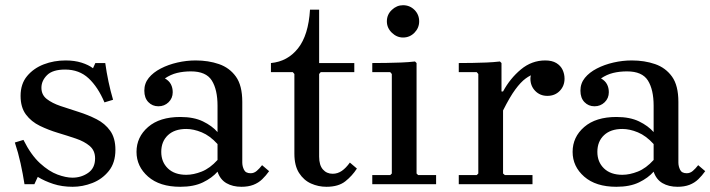

<svg xmlns="http://www.w3.org/2000/svg" viewBox="-20 -707 2727 737"><path d="M139 -370Q139 -343 159.5 -327Q180 -311 212.5 -300Q245 -289 281.5 -277.5Q318 -266 350.5 -249.5Q383 -233 403 -205Q423 -177 423 -132Q423 -82 397.5 -50.5Q372 -19 334.5 -4.5Q297 10 259 10Q218 10 184.5 -1Q151 -12 125 -28L112 0H74Q68 -39 59 -80Q50 -121 37 -160L70 -170Q99 -112 133.5 -80.5Q168 -49 200.5 -37Q233 -25 258 -25Q292 -25 318.5 -43.5Q345 -62 345 -99Q345 -129 324.5 -146.5Q304 -164 271.5 -175Q239 -186 202.5 -197Q166 -208 133 -224Q100 -240 79.5 -267.5Q59 -295 59 -339Q59 -385 84 -415Q109 -445 148 -460Q187 -475 232 -475Q266 -475 293 -466.5Q320 -458 337 -445L346 -465H384Q389 -429 396.5 -393.5Q404 -358 414 -324L381 -314Q356 -373 320 -406.5Q284 -440 230 -440Q182 -440 160.5 -418.5Q139 -397 139 -370Z M907 10Q873 10 849 -4Q825 -18 815 -48V-301Q815 -363 793 -398Q771 -433 713 -433Q684 -433 659.5 -427Q635 -421 613 -406Q629 -397 636 -383.5Q643 -370 643 -353Q643 -330 627 -314.5Q611 -299 588 -299Q565 -299 549.5 -315Q534 -331 534 -359Q534 -387 551 -408Q568 -429 597 -444Q626 -459 661 -467Q696 -475 731 -475Q780 -475 820.5 -461Q861 -447 885.5 -413Q910 -379 910 -316V-83Q910 -69 916.5 -55.5Q923 -42 942 -42Q955 -42 965.5 -51Q976 -60 986 -73L1013 -50Q1001 -33 986.5 -19Q972 -5 952.5 2.5Q933 10 907 10ZM672 10Q593 10 548.5 -29Q504 -68 504 -124Q504 -181 548.5 -219.5Q593 -258 672 -258Q724 -258 759 -241Q794 -224 815 -200V-154Q786 -186 754.5 -199Q723 -212 695 -212Q650 -212 624.5 -188Q599 -164 599 -124Q599 -85 624.5 -60.5Q650 -36 695 -36Q723 -36 754.5 -48.5Q786 -61 815 -93V-48Q794 -24 759 -7Q724 10 672 10Z M1323 -83 1350 -60Q1332 -32 1305.5 -11Q1279 10 1233 10Q1202 10 1174 -2.5Q1146 -15 1128 -43Q1110 -71 1110 -117V-423L1104 -430H1020V-465Q1084 -471 1124 -521.5Q1164 -572 1170 -670H1205V-465H1340V-430H1211L1205 -423V-106Q1205 -73 1219.5 -56.5Q1234 -40 1257 -40Q1276 -40 1292 -51Q1308 -62 1323 -83Z M1409 0V-35H1478L1484 -41V-423L1478 -430H1409V-465Q1435 -465 1463 -465.5Q1491 -466 1519 -467Q1547 -468 1573 -471L1579 -465V-41L1585 -35H1654V0ZM1527 -563Q1503 -563 1484 -581.5Q1465 -600 1465 -625Q1465 -651 1484 -669Q1503 -687 1527 -687Q1553 -687 1571 -669Q1589 -651 1589 -625Q1589 -600 1571 -581.5Q1553 -563 1527 -563Z M1911 -356Q1938 -406 1979.5 -440.5Q2021 -475 2073 -475Q2099 -475 2115.5 -465Q2132 -455 2139.5 -439Q2147 -423 2147 -405Q2147 -377 2128.5 -358Q2110 -339 2081 -339Q2053 -339 2034.5 -358Q2016 -377 2016 -405Q2016 -417 2022.5 -431.5Q2029 -446 2036 -453L2035 -425Q2016 -419 1997.5 -405.5Q1979 -392 1958 -363.5Q1937 -335 1911 -283ZM1911 -41 1918 -35H2024V0H1741V-35H1810L1816 -41V-423L1810 -430H1741V-465Q1767 -465 1793.5 -465.5Q1820 -466 1846.5 -467Q1873 -468 1899 -471L1905 -465V-356H1911Z M2581 10Q2547 10 2523 -4Q2499 -18 2489 -48V-301Q2489 -363 2467 -398Q2445 -433 2387 -433Q2358 -433 2333.5 -427Q2309 -421 2287 -406Q2303 -397 2310 -383.5Q2317 -370 2317 -353Q2317 -330 2301 -314.5Q2285 -299 2262 -299Q2239 -299 2223.5 -315Q2208 -331 2208 -359Q2208 -387 2225 -408Q2242 -429 2271 -444Q2300 -459 2335 -467Q2370 -475 2405 -475Q2454 -475 2494.5 -461Q2535 -447 2559.5 -413Q2584 -379 2584 -316V-83Q2584 -69 2590.5 -55.5Q2597 -42 2616 -42Q2629 -42 2639.5 -51Q2650 -60 2660 -73L2687 -50Q2675 -33 2660.5 -19Q2646 -5 2626.5 2.5Q2607 10 2581 10ZM2346 10Q2267 10 2222.5 -29Q2178 -68 2178 -124Q2178 -181 2222.5 -219.5Q2267 -258 2346 -258Q2398 -258 2433 -241Q2468 -224 2489 -200V-154Q2460 -186 2428.5 -199Q2397 -212 2369 -212Q2324 -212 2298.5 -188Q2273 -164 2273 -124Q2273 -85 2298.5 -60.5Q2324 -36 2369 -36Q2397 -36 2428.5 -48.5Q2460 -61 2489 -93V-48Q2468 -24 2433 -7Q2398 10 2346 10Z"/></svg>

Font: Brygada 1918 Medium
Style: Regular
Weight: 500
Designer: Mateusz Machalski | Borys Kosmynka | Przemek Hoffer
Foundry: NIEPODLEGLA 2018
Version: Version 3.006